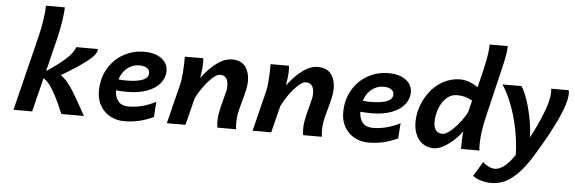

<svg xmlns="http://www.w3.org/2000/svg" viewBox="-58 -971 4180 1395"><g transform="rotate(5 2032.5 -273.5)"><path d="M191.9 -547.9Q206.1 -605 215.8 -668.9Q225.6 -732.9 225.6 -773.9H363.3Q363.3 -740.2 352.8 -670.7Q342.3 -601.1 326.7 -539.6L267.6 -301.3Q348.6 -354 403.1 -402.1Q457.5 -450.2 470.7 -493.2H629.4Q629.4 -455.1 563.5 -403.6Q497.6 -352.1 377 -280.8Q403.8 -262.7 429.2 -231.7Q454.6 -200.7 476.6 -164.6Q498.5 -128.4 531.2 -69.3L570.3 0H405.8Q375.5 -69.8 354.2 -113.5Q333 -157.2 307.4 -194.3Q281.7 -231.4 253.9 -247.6L192.4 0H56.2Z M861.8 12.2Q807.1 12.2 761.5 -12.7Q715.8 -37.6 689.2 -83.5Q662.6 -129.4 662.6 -189.5Q662.6 -281.2 703.9 -352.8Q745.1 -424.3 814.7 -463.6Q884.3 -502.9 965.8 -502.9Q1019.5 -502.9 1058.8 -486.8Q1098.1 -470.7 1118.9 -442.4Q1139.6 -414.1 1139.6 -377.9Q1139.6 -330.1 1108.4 -289.8Q1077.1 -249.5 1015.6 -225.6Q954.1 -201.7 868.2 -201.7Q832 -201.7 786.1 -205.6Q787.1 -155.8 811.8 -126.2Q836.4 -96.7 887.2 -96.7Q985.4 -96.7 1085 -147.9L1077.1 -36.1Q1018.1 -9.8 968.8 1.2Q919.4 12.2 861.8 12.2ZM850.6 -283.2Q1014.6 -283.2 1014.6 -351.6Q1014.6 -374.5 994.4 -387.9Q974.1 -401.4 938.5 -401.4Q891.6 -401.4 853 -371.3Q814.5 -341.3 797.4 -286.6Q824.2 -283.2 850.6 -283.2Z M1539.6 -46.4Q1539.6 -73.2 1543.9 -100.1Q1550.3 -141.1 1568.8 -207Q1579.1 -244.1 1584 -265.9Q1588.9 -287.6 1588.9 -305.2Q1588.9 -345.2 1574.5 -364.7Q1560.1 -384.3 1528.8 -384.3Q1506.8 -384.3 1474.9 -355.2Q1442.9 -326.2 1411.6 -282.5Q1380.4 -238.8 1360.4 -197.8L1310.5 0H1174.8L1248.5 -297.4Q1254.9 -323.2 1258.8 -375.2Q1262.7 -427.2 1262.7 -469.7V-493.2H1397Q1398.9 -479 1398.9 -455.6Q1398.9 -436.5 1395.5 -405.8Q1392.1 -375 1387.7 -349.1Q1440.9 -420.9 1497.3 -461.9Q1553.7 -502.9 1606.9 -502.9Q1673.3 -502.9 1704.3 -461.4Q1735.4 -419.9 1735.4 -354Q1735.4 -327.1 1727.5 -291.5Q1719.7 -255.9 1704.6 -202.1Q1686.5 -137.7 1682.1 -111.3Q1676.8 -80.6 1676.8 -43.9Q1676.8 -20 1680.2 0H1543.5Q1539.6 -20 1539.6 -46.4Z M2165 -46.4Q2165 -73.2 2169.4 -100.1Q2175.8 -141.1 2194.3 -207Q2204.6 -244.1 2209.5 -265.9Q2214.4 -287.6 2214.4 -305.2Q2214.4 -345.2 2200 -364.7Q2185.5 -384.3 2154.3 -384.3Q2132.3 -384.3 2100.3 -355.2Q2068.4 -326.2 2037.1 -282.5Q2005.9 -238.8 1985.8 -197.8L1936 0H1800.3L1874 -297.4Q1880.4 -323.2 1884.3 -375.2Q1888.2 -427.2 1888.2 -469.7V-493.2H2022.5Q2024.4 -479 2024.4 -455.6Q2024.4 -436.5 2021 -405.8Q2017.6 -375 2013.2 -349.1Q2066.4 -420.9 2122.8 -461.9Q2179.2 -502.9 2232.4 -502.9Q2298.8 -502.9 2329.8 -461.4Q2360.8 -419.9 2360.8 -354Q2360.8 -327.1 2353 -291.5Q2345.2 -255.9 2330.1 -202.1Q2312 -137.7 2307.6 -111.3Q2302.2 -80.6 2302.2 -43.9Q2302.2 -20 2305.7 0H2168.9Q2165 -20 2165 -46.4Z M2643.6 12.2Q2588.9 12.2 2543.2 -12.7Q2497.6 -37.6 2470.9 -83.5Q2444.3 -129.4 2444.3 -189.5Q2444.3 -281.2 2485.6 -352.8Q2526.9 -424.3 2596.4 -463.6Q2666 -502.9 2747.6 -502.9Q2801.3 -502.9 2840.6 -486.8Q2879.9 -470.7 2900.6 -442.4Q2921.4 -414.1 2921.4 -377.9Q2921.4 -330.1 2890.1 -289.8Q2858.9 -249.5 2797.4 -225.6Q2735.8 -201.7 2649.9 -201.7Q2613.8 -201.7 2567.9 -205.6Q2568.8 -155.8 2593.5 -126.2Q2618.2 -96.7 2668.9 -96.7Q2767.1 -96.7 2866.7 -147.9L2858.9 -36.1Q2799.8 -9.8 2750.5 1.2Q2701.2 12.2 2643.6 12.2ZM2632.3 -283.2Q2796.4 -283.2 2796.4 -351.6Q2796.4 -374.5 2776.1 -387.9Q2755.9 -401.4 2720.2 -401.4Q2673.3 -401.4 2634.8 -371.3Q2596.2 -341.3 2579.1 -286.6Q2606 -283.2 2632.3 -283.2Z M3559.6 -581.1 3481.4 -253.9Q3452.1 -131.3 3452.1 -48.8Q3452.1 -14.2 3454.6 0H3320.3Q3320.3 -39.6 3321.3 -71.3Q3322.3 -103 3326.2 -130.4Q3304.7 -98.6 3269.8 -65.4Q3234.9 -32.2 3195.3 -10Q3155.8 12.2 3121.6 12.2Q3076.2 12.2 3042.7 -10.7Q3009.3 -33.7 2991.5 -74.2Q2973.6 -114.7 2973.6 -166.5Q2973.6 -218.3 2990.2 -271Q3006.8 -323.7 3037.8 -369.9Q3068.8 -416 3110.8 -447.8Q3145.5 -474.1 3186.3 -488.5Q3227.1 -502.9 3272 -502.9Q3303.7 -502.9 3338.9 -490Q3374 -477.1 3400.9 -456.5L3429.7 -573.7Q3461.4 -704.1 3461.4 -773.9H3593.8Q3593.8 -742.2 3585.7 -699.5Q3577.6 -656.7 3559.6 -581.1ZM3257.8 -386.7Q3210 -386.7 3173.3 -348.6Q3143.6 -317.9 3127.4 -270.8Q3111.3 -223.6 3111.3 -179.2Q3111.3 -140.1 3127.7 -118.9Q3144 -97.7 3176.3 -97.7Q3200.7 -97.7 3236.1 -127.9Q3271.5 -158.2 3303.5 -200.2Q3335.4 -242.2 3348.6 -272.5L3370.1 -356.9Q3339.8 -373.5 3315.4 -380.1Q3291 -386.7 3257.8 -386.7Z M4065.4 -468.8Q4065.4 -402.3 4007.3 -277.8Q3949.2 -153.3 3854.5 0Q3799.3 89.8 3748.8 139.6Q3698.2 189.5 3652.8 208.3Q3607.4 227.1 3558.6 227.1Q3522.9 227.1 3484.4 216.1Q3445.8 205.1 3425.3 186L3489.7 80.6Q3502 95.2 3527.8 108.6Q3553.7 122.1 3576.2 122.1Q3644.5 122.1 3720.2 8.8Q3718.3 -88.9 3698 -186Q3677.7 -283.2 3646 -363Q3614.3 -442.9 3579.1 -493.2H3717.3Q3740.7 -461.9 3762.7 -395.5Q3784.7 -329.1 3798.1 -254.6Q3811.5 -180.2 3811.5 -127Q3861.3 -217.8 3898.9 -314Q3936.5 -410.2 3936.5 -467.8Q3936.5 -483.4 3934.1 -493.2H4062.5Q4065.4 -482.4 4065.4 -468.8Z"/></g></svg>

Font: Lesson One
Style: Bold Italic
Weight: 700
Italic angle: -14°
Designer: But Ko, Victor Gaultney, Annie Olsen, Julie Remington, Don Collingsworth, Eric Hays, Becca Hirsbrunner
Version: Version 1.100